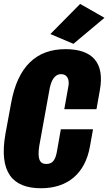

<svg xmlns="http://www.w3.org/2000/svg" viewBox="-24 -977 567 1005"><path d="M190.4 8.3C331.5 8.3 421.9 -69.8 446.8 -210.4L462.9 -300.3H294.4L274.9 -189C267.6 -146.5 255.9 -118.7 218.8 -118.7C183.6 -118.7 171.4 -144.5 181.2 -211.4L233.4 -499.5C241.7 -554.7 261.2 -588.9 295.9 -588.9C327.6 -588.9 339.8 -561.5 334.5 -528.3L312.5 -405.3H481L499 -506.8C523.9 -647.5 461.4 -719.7 318.8 -719.7C168.5 -719.7 68.4 -631.8 33.7 -434.6L4.4 -275.9C-30.8 -75.2 41.5 8.3 190.4 8.3ZM360.4 -747.6 522.9 -883.8 395.5 -956.5 239.7 -798.8Z"/></svg>

Font: Roboto Flex Super Cond Black
Style: Italic
Weight: 900
Width: 3
Italic angle: -10°
Designer: Berlow after Robertson
Foundry: Google
Version: Version 3.200;Glyphs 3.3 (3311)